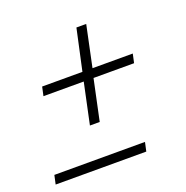

<svg xmlns="http://www.w3.org/2000/svg" viewBox="-94 -616 626 645"><g transform="rotate(-20 219.0 -293.0)"><path d="M175 -204 206 -350H62L69 -382H213L245 -529H280L249 -382H393L386 -350H241L210 -204ZM-1 -57 6 -89H330L323 -57Z"/></g></svg>

Font: Saira UltraCondensed Thin
Style: Italic
Weight: 250
Width: 1
Italic angle: -12°
Designer: Hector Gatti with collaboration of the Omnibus-Type team
Foundry: Omnibus-Type
Version: Version 1.101